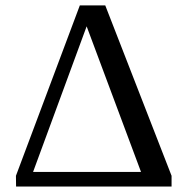

<svg xmlns="http://www.w3.org/2000/svg" viewBox="-20 -680 683 700"><path d="M605.5 0H38.6L38.1 -39.1L271 -660.2H363.8L605.5 -39.1ZM295.9 -584 100.6 -53.2H494.1Z"/></svg>

Font: Liberation Serif
Style: Regular
Weight: 400
Designer: Steve Matteson
Foundry: Ascender Corporation
Version: Version 2.1.5